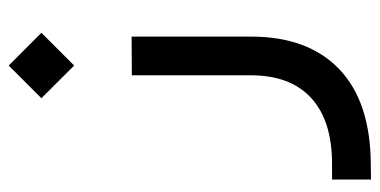

<svg xmlns="http://www.w3.org/2000/svg" viewBox="-226 -378 834 421"><g transform="rotate(-90 190.5 -168.0)"><path d="M185.1 -493.7 256.8 -565.4 328.6 -493.7 256.8 -421.9ZM41 143.6Q135.7 143.6 185.5 97.9Q235.4 52.2 235.4 -34.7V-295.4L320.3 -295.9V-34.7Q320.3 90.8 249 159.2Q177.7 227.5 42 228.5L6.8 229V143.6Z"/></g></svg>

Font: Shabnam WOL
Style: WOL
Weight: 400
Foundry: DejaVu fonts team - Redesigned by Saber Rastikerdar - Based on Vazir font
Version: Version 5.0.0